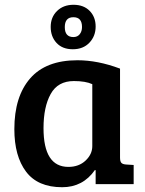

<svg xmlns="http://www.w3.org/2000/svg" viewBox="-20 -770 607 803"><path d="M482 -483V-111Q482 -95 487.5 -89Q493 -83 507 -82L539 -80V0H380V-58L377 -59Q327 13 240 13Q138 13 89 -52Q40 -117 40 -230Q40 -366 106 -442Q172 -518 304 -518Q389 -518 482 -483ZM366 -159V-418Q338 -431 289 -431Q222 -431 192 -377Q162 -323 162 -234Q162 -72 266 -72Q310 -72 338 -98.5Q366 -125 366 -159ZM284.5 -564Q241 -564 216.5 -590.5Q192 -617 192 -657.5Q192 -698 218.5 -724Q245 -750 287.5 -750Q330 -750 355 -724.5Q380 -699 380 -659Q380 -619 354 -591.5Q328 -564 284.5 -564ZM287 -615Q304 -615 313.5 -627Q323 -639 323 -657Q323 -698 287 -698Q251 -698 251 -656.5Q251 -615 287 -615Z"/></svg>

Font: Bree Serif
Style: Regular
Weight: 400
Designer: Veronika Burian, Jos Scaglione
Foundry: TypeTogether
Version: Version 1.001